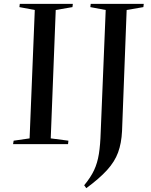

<svg xmlns="http://www.w3.org/2000/svg" viewBox="-20 -750 785 999"><path d="M161 -698 81 -713 83 -730H359L357 -713L270 -698L244 -30L336 -18L334 0H48L51 -18L134 -30ZM530 -698 450 -713 452 -730H728L726 -713L639 -698L615 -68Q612 -5 594.5 43Q577 91 537 135Q497 179 429 229L418 214Q452 173 469.5 135.5Q487 98 494.5 51Q502 4 504 -63Z"/></svg>

Font: Literata 72pt Medium
Style: Italic
Weight: 500
Italic angle: -2°
Designer: Latin by Veronika Burian and Jose Scaglione. Greek by Irene Vlachou. Cyrillic by Vera Evstafieva
Foundry: TypeTogether
Version: Version 3.002